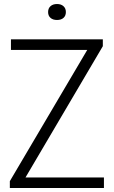

<svg xmlns="http://www.w3.org/2000/svg" viewBox="-20 -936 567 956"><path d="M107 -52.5H497.5V0H29V-34L414.5 -687.5H34.5V-740H492V-706ZM219.5 -876Q219.5 -894.5 231.5 -905.2Q243.5 -916 264 -916Q284 -916 296 -905.2Q308 -894.5 308 -876Q308 -857.5 296.2 -847Q284.5 -836.5 264 -836.5Q243.5 -836.5 231.5 -847Q219.5 -857.5 219.5 -876Z"/></svg>

Font: Encode Sans Semi Condensed Light
Style: Regular
Weight: 300
Width: 4
Designer: Multiple Designers
Foundry: Impallari Type
Version: Version 2.000